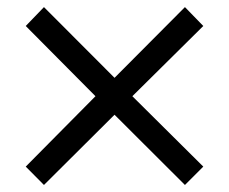

<svg xmlns="http://www.w3.org/2000/svg" viewBox="-20 -527 651 546"><path d="M53.2 -53.2 251.5 -253.4 53.2 -453.1 105 -506.8 305.7 -305.7 505.9 -506.8 558.1 -453.1 356.4 -253.4 558.1 -53.2 505.9 -1 305.7 -200.7 105 -1Z"/></svg>

Font: GanjNamehSans
Style: Regular
Weight: 400
Designer: Mohammad Saleh Souzanchi
Foundry: http://font-store.ir
Version: Version:0.0.4;RFB:1.2.5;Building:2016-12-11 09:43:53.670092